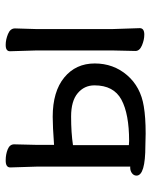

<svg xmlns="http://www.w3.org/2000/svg" viewBox="54 -582 549 698"><g transform="rotate(-90 329.0 -233.5)"><path d="M165 -39.1Q263.2 -39.1 315.2 -67.1Q367.2 -95.2 367.2 -165Q367.2 -202.1 338.6 -226.1Q310.1 -250 253.9 -250Q194.8 -250 149.9 -243.2V-40ZM191.9 21 147.9 20Q39.1 20 39.1 -12.2Q39.1 -22 47.6 -28.6Q56.2 -35.2 68.8 -35.2L76.2 -34.2Q72.3 -34.2 71.8 -28.8V-374L68.8 -471.2Q68.8 -488.3 95.2 -487.8Q116.2 -487.8 134.5 -480.5Q152.8 -473.1 152.8 -457L150.9 -377.9V-312Q217.8 -316.9 252.9 -316.9Q344.7 -316.9 395.8 -274.9Q446.8 -232.9 446.8 -164.1Q446.8 -96.2 404.3 -46.6Q361.8 2.9 291 14.2Q251 21 191.9 21ZM551.8 16.1Q532.7 16.1 512.5 7.6Q492.2 -1 492.2 -16.1L494.1 -101.1V-375L491.2 -472.2Q491.2 -488.3 515.1 -487.8Q533.2 -487.8 553.7 -479.5Q574.2 -471.2 574.2 -454.1L571.8 -375V-101.1L575.2 0Q574.7 16.1 551.8 16.1Z"/></g></svg>

Font: LXGW WenKai Screen R
Style: Regular
Weight: 400
Designer: Fontworks Inc.
Version: Version 1.235;May 31, 2022